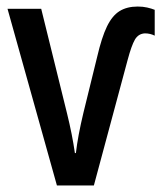

<svg xmlns="http://www.w3.org/2000/svg" viewBox="-20 -567 493 587"><path d="M401 -547Q417 -547 430 -544Q443 -541 453 -537V-458Q439 -465 423 -465Q403 -464 392.5 -446Q382 -428 370 -383L267 0H154L3 -540H106L185 -220Q201 -155 209 -99H212Q218 -151 235 -222L277 -393Q291 -453 307 -486Q323 -519 345.5 -533Q368 -547 401 -547Z"/></svg>

Font: Avrile Sans Condensed Medium
Style: Regular
Weight: 500
Width: 3
Designer: Monotype Design Team
Foundry: Monotype Imaging Inc.
Version: Version 2.001;September 10, 2019;FontCreator 11.5.0.2425 64-